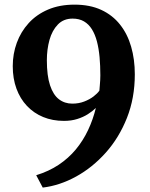

<svg xmlns="http://www.w3.org/2000/svg" viewBox="-20 -773 657 840"><path d="M305.9 -752.7Q373.4 -752.7 422.9 -729.8Q472.4 -706.9 505.1 -665.5Q537.9 -624.2 553.8 -568.6Q569.8 -513.1 569.8 -448Q569.8 -344.1 535.4 -257.2Q500.9 -170.3 442.8 -105.2Q384.7 -40.1 313.1 -0.7Q241.5 38.7 167 47.7L138.4 -6.4Q193.7 -23.4 236.8 -52.1Q279.9 -80.9 311.7 -119.2Q343.5 -157.6 365.2 -203.6Q386.9 -249.5 399.4 -300.7Q384.8 -286.4 364.5 -273.5Q344.2 -260.6 318 -252.4Q291.9 -244.1 259.7 -244.1Q210 -244.1 168.9 -261Q127.9 -277.9 98 -309.5Q68.2 -341 52 -385.1Q35.8 -429.2 35.8 -483.7Q35.8 -537.4 53.5 -585.8Q71.2 -634.2 105.4 -671.8Q139.7 -709.5 190.1 -731.1Q240.5 -752.7 305.9 -752.7ZM296.3 -319.6Q324.8 -319.6 348.4 -328.8Q372.1 -337.9 389.3 -351.1Q406.4 -364.3 414.8 -376.5Q415.7 -387.3 416.7 -399.1Q417.8 -410.9 418.4 -422.4Q419 -433.8 419 -443.5Q419 -485.6 415.6 -523.2Q412.1 -560.8 404.1 -591.7Q396 -622.5 382.1 -644.9Q368.2 -667.3 347.5 -679.4Q326.7 -691.6 297.7 -691.6Q258 -691.6 233.1 -665.7Q208.1 -639.9 196.5 -598.4Q185 -556.8 185 -509.7Q185 -441.7 198.9 -399.9Q212.7 -358.1 237.8 -338.8Q262.9 -319.6 296.3 -319.6Z"/></svg>

Font: Merriweather Light
Style: Regular
Weight: 300
Designer: Eben Sorkin
Foundry: Eben Sorkin
Version: Version 2.100